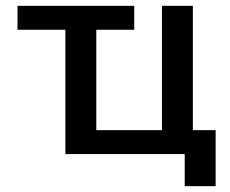

<svg xmlns="http://www.w3.org/2000/svg" viewBox="-20 -528 787 658"><path d="M440 -508V-426H310V-82H535V-508H641V-82H719V110H613V0H204V-426H40V-508Z"/></svg>

Font: LT Superior Semi-bold
Style: Regular
Weight: 600
Designer: Daniel Lyons
Foundry: LyonsType
Version: Version 1.0